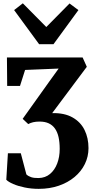

<svg xmlns="http://www.w3.org/2000/svg" viewBox="-20 -912 588 1190"><path d="M220 258.5Q174.5 258.5 133.2 250Q92 241.5 62 228.5Q32 215.5 19 202L29 38H109L143.5 169Q155 180 172.8 186Q190.5 192 219.5 191.5Q261 190.5 290 166.2Q319 142 334.5 101.5Q350 61 350 11Q350 -31 342.8 -62.8Q335.5 -94.5 320.2 -115.8Q305 -137 281.5 -147.8Q258 -158.5 225.5 -158.5Q202.5 -158.5 185.5 -154.5Q168.5 -150.5 155 -143L120.5 -175.5L285 -406L343.5 -487L135.5 -478.5L104 -379.5H24.5L23 -556H492L518 -498L303.5 -211Q379.5 -212.5 429.5 -184.2Q479.5 -156 504 -106.5Q528.5 -57 528.5 6Q528.5 58.5 506 104.5Q483.5 150.5 442.2 185Q401 219.5 344.5 239Q288 258.5 220 258.5ZM222.5 -638 67.5 -849.5 121.5 -891.5 267 -744.5 411 -890.5 466 -849.5 311.5 -638Z"/></svg>

Font: Merriweather Light 18pt Black
Style: Regular
Weight: 900
Version: Version 2.100